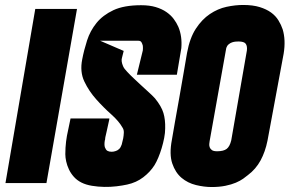

<svg xmlns="http://www.w3.org/2000/svg" viewBox="-20 -737 1166 773"><path d="M290 -701 167 0H2L122 -701Z M692 -436H531L555 -534Q556 -544 555 -553Q553 -561 549.5 -567Q546 -573 536 -573H383L478 -532L473 -512Q473 -510 471 -504Q469 -498 470 -489.5Q471 -481 475.5 -470.5Q480 -460 492 -448Q504 -435 519 -421Q534 -407 549 -393Q564 -379 578.5 -366Q593 -353 604 -341Q630 -309 638 -282Q646 -255 645 -220Q645 -202 641 -181.5Q637 -161 631 -141Q625 -121 617.5 -103Q610 -85 602 -72Q585 -45 557 -23.5Q529 -2 492 6Q474 10 449.5 13Q425 16 399.5 15.5Q374 15 350 11Q326 7 308 -2Q290 -11 277.5 -25Q265 -39 257.5 -55Q250 -71 246.5 -87Q243 -103 243 -116Q243 -143 246 -167Q249 -191 254 -212L264 -260H420Q421 -260 419 -251.5Q417 -243 414.5 -231Q412 -219 409 -206Q406 -193 404 -184Q403 -180 403 -175Q403 -173 402 -172Q399 -153 402.5 -143.5Q406 -134 412 -130Q419 -126 429 -126Q438 -126 446 -129Q453 -131 459.5 -137Q466 -143 470 -155Q473 -168 476 -180Q478 -191 478.5 -202.5Q479 -214 474 -222Q459 -249 428 -276.5Q397 -304 367.5 -337Q338 -370 319.5 -409Q301 -448 311 -498Q318 -535 330.5 -574Q343 -613 368.5 -644.5Q394 -676 436.5 -696Q479 -716 548 -716Q582 -716 607 -708.5Q632 -701 650 -688.5Q668 -676 679.5 -660.5Q691 -645 698 -629Q714 -591 710 -543Z M959 -717Q998 -717 1025.5 -708.5Q1053 -700 1071.5 -686.5Q1090 -673 1101 -655Q1112 -637 1118 -619Q1131 -576 1122 -521L1057 -171Q1048 -126 1029 -91Q1010 -56 978 -32Q971 -26 959 -17.5Q947 -9 929.5 -1.5Q912 6 887.5 11Q863 16 832 16Q802 16 769 8Q736 0 711 -21Q686 -42 673.5 -79Q661 -116 672 -174Q676 -200 684.5 -246.5Q693 -293 702 -344.5Q711 -396 719.5 -445Q728 -494 733 -524Q744 -584 768.5 -621.5Q793 -659 825 -680.5Q857 -702 892 -709.5Q927 -717 959 -717ZM974 -534Q976 -551 969.5 -560.5Q963 -570 940 -570Q936 -570 929 -569.5Q922 -569 914.5 -566.5Q907 -564 900.5 -558.5Q894 -553 891 -544L824 -169Q823 -164 822.5 -157Q822 -150 824.5 -143.5Q827 -137 833.5 -132.5Q840 -128 854 -128Q880 -128 892.5 -137.5Q905 -147 911 -172Z"/></svg>

Font: Relentless
Style: Condensed Bold Italic
Weight: 700
Width: 3
Italic angle: -7°
Designer: Sparks studio
Foundry: Sparks Studio
Version: Version 1.101